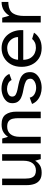

<svg xmlns="http://www.w3.org/2000/svg" viewBox="938 -1482 557 2472"><g transform="rotate(-90 1216.0 -246.5)"><path d="M227 12Q169 12 134 -12.5Q99 -37 83.5 -80.5Q68 -124 68 -180V-497H152V-200Q152 -145 165 -115Q178 -85 201.5 -73.5Q225 -62 256 -62Q315 -62 348.5 -103.5Q382 -145 382 -224V-497H466V0H403L382 -72Q361 -36 325 -12Q289 12 227 12Z M606 0V-496H668L690 -421Q711 -456 749 -480Q787 -504 850 -504Q940 -504 977 -451.5Q1014 -399 1014 -314V0H930V-289Q930 -327 923 -359.5Q916 -392 892.5 -412Q869 -432 821 -432Q760 -432 725 -390.5Q690 -349 690 -269V0Z M1321 12Q1278 12 1236.5 -1.5Q1195 -15 1162.5 -42.5Q1130 -70 1113 -112L1194 -142Q1205 -98 1242.5 -78.5Q1280 -59 1321 -59Q1351 -59 1377.5 -68Q1404 -77 1421 -94Q1438 -111 1438 -133Q1438 -174 1405.5 -191Q1373 -208 1328 -217L1259 -231Q1223 -239 1192 -253.5Q1161 -268 1142 -295Q1123 -322 1123 -367Q1123 -412 1151 -442.5Q1179 -473 1222.5 -489Q1266 -505 1314 -505Q1373 -505 1425.5 -480.5Q1478 -456 1500 -404L1421 -375Q1408 -405 1375.5 -419.5Q1343 -434 1308 -434Q1270 -434 1239 -417Q1208 -400 1208 -368Q1208 -336 1234.5 -321.5Q1261 -307 1300 -299L1365 -286Q1405 -278 1441 -263Q1477 -248 1500 -218.5Q1523 -189 1523 -136Q1523 -89 1494 -56Q1465 -23 1419 -5.5Q1373 12 1321 12Z M1834 12Q1756 12 1702 -22.5Q1648 -57 1619.5 -115.5Q1591 -174 1591 -247Q1591 -326 1623 -383.5Q1655 -441 1709.5 -472.5Q1764 -504 1832 -504Q1891 -504 1936 -480.5Q1981 -457 2010.5 -417.5Q2040 -378 2053.5 -328Q2067 -278 2063 -225H1681Q1683 -163 1708.5 -127Q1734 -91 1769 -76.5Q1804 -62 1834 -62Q1876 -62 1904.5 -75.5Q1933 -89 1950 -111L2031 -87Q2004 -44 1954 -16Q1904 12 1834 12ZM1682 -292H1974Q1974 -327 1956.5 -359Q1939 -391 1907.5 -411.5Q1876 -432 1832 -432Q1795 -432 1762 -418Q1729 -404 1707.5 -373Q1686 -342 1682 -292Z M2162 0V-496H2223L2250 -404Q2276 -449 2320.5 -476.5Q2365 -504 2427 -504V-417Q2420 -417 2412.5 -417Q2405 -417 2398 -416Q2313 -409 2279.5 -357Q2246 -305 2246 -213V0Z"/></g></svg>

Font: Atkinson Hyperlegible
Style: Regular
Weight: 400
Designer: Elliott Scott, Megan Eiswerth, Linus Boman, Theodore Petrosky
Foundry: Braille Institute
Version: Version 1.006; ttfautohint (v1.8.3)